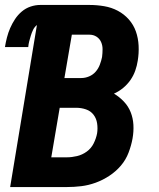

<svg xmlns="http://www.w3.org/2000/svg" viewBox="-20 -755 640 775"><path d="M21 0 129 -654Q119 -646 113.5 -634.5Q108 -623 104.5 -611.5Q101 -600 98 -588.5Q95 -577 94 -565H0Q3 -584 8 -603.5Q13 -623 21 -641.5Q29 -660 40.5 -677.5Q52 -695 68 -708.5Q84 -722 103.5 -728.5Q123 -735 142 -735H341Q371 -735 400.5 -730Q430 -725 455.5 -711.5Q481 -698 500 -676.5Q519 -655 528.5 -628Q538 -601 539.5 -570.5Q541 -540 536 -510Q533 -490 526 -470Q519 -450 506.5 -432Q494 -414 477 -400Q460 -386 440 -377Q462 -364 480 -345Q498 -326 507.5 -302Q517 -278 518.5 -251Q520 -224 515 -196Q510 -168 499 -139Q488 -110 468 -86.5Q448 -63 421.5 -45.5Q395 -28 366 -17.5Q337 -7 308 -3.5Q279 0 250 0ZM240 -440H308Q324 -440 339.5 -446.5Q355 -453 366 -465.5Q377 -478 383 -494Q389 -510 392 -525Q394 -541 394 -556.5Q394 -572 388 -585.5Q382 -599 369.5 -607Q357 -615 341 -615H270ZM187 -120H250Q270 -120 291 -125Q312 -130 330 -143Q348 -156 358 -176Q368 -196 372 -217Q375 -237 372 -257Q369 -277 357.5 -292Q346 -307 327 -313.5Q308 -320 287 -320H221Z"/></svg>

Font: Iosevka Curly Heavy Extended
Style: Italic
Weight: 900
Width: 7
Italic angle: -9°
Monospace: yes
Designer: Belleve Invis
Foundry: Belleve Invis
Version: Version 11.1.0; ttfautohint (v1.8.3)